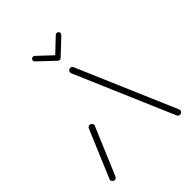

<svg xmlns="http://www.w3.org/2000/svg" viewBox="-194 -789 898 898"><g transform="rotate(-45 255.5 -339.5)"><path d="M39.6 0Q33.3 0 28.7 -4.4Q24.1 -8.9 24.1 -15.2Q24.1 -18.9 25.6 -21.5L124.8 -257Q126.7 -261.1 130.4 -263.5Q134.1 -265.9 138.5 -265.9Q144.8 -265.9 149.4 -261.5Q154.1 -257 154.1 -250.7Q154.1 -247 152.6 -244.4L53.3 -8.9Q51.5 -4.8 47.8 -2.4Q44.1 0 39.6 0ZM487.4 -15.2Q487.4 -8.9 482.8 -4.4Q478.1 0 471.9 0Q467.4 0 463.7 -2.4Q460 -4.8 458.1 -8.9L252.2 -489.3Q247.4 -499.6 247.4 -503.3Q247.4 -509.6 252 -514.1Q256.7 -518.5 263 -518.5Q267.4 -518.5 271.1 -516.1Q274.8 -513.7 276.7 -509.6L482.6 -29.3Q487.4 -18.9 487.4 -15.2ZM163.7 -666.3Q163.7 -671.5 167.6 -675.2Q171.5 -678.9 176.7 -678.9Q181.5 -678.9 185.6 -675.6L264.1 -601.5Q268.1 -597.4 268.1 -591.9Q268.1 -586.7 264.3 -583Q260.4 -579.3 255.2 -579.3Q250 -579.3 246.3 -582.6L167.8 -656.7Q163.7 -660.7 163.7 -666.3ZM333.7 -678.9Q338.9 -678.9 342.8 -675.2Q346.7 -671.5 346.7 -666.3Q346.7 -660.7 342.6 -656.7L264.8 -583.3L247 -601.9L324.8 -675.6Q328.9 -678.9 333.7 -678.9Z"/></g></svg>

Font: 26F Galaxy Sans Ultra Light
Style: Regular
Weight: 200
Designer: C₂₉H₂₅N₃O₅
Version: Version 1.100